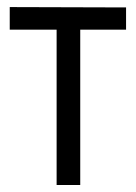

<svg xmlns="http://www.w3.org/2000/svg" viewBox="-20 -528 388 548"><path d="M7.8 -507.8 339.8 -506.8V-443.4H209V0H141.6V-443.4H7.8Z"/></svg>

Font: DINish
Style: Regular
Weight: 400
Designer: Bert Driehuis
Foundry: Playbeing
Version: Version 3.008; git-95204e4c-release